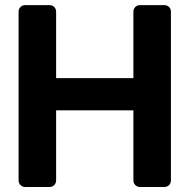

<svg xmlns="http://www.w3.org/2000/svg" viewBox="-20 -748 758 768"><path d="M81 0Q69.7 0 62 -7.7Q54.3 -15.3 54.3 -26.7V-700.9Q54.3 -712.5 62 -720Q69.7 -727.5 81 -727.5H177.8Q189.4 -727.5 196.9 -720Q204.5 -712.5 204.5 -700.9V-435.4H513.6V-700.9Q513.6 -712.5 521.2 -720Q528.9 -727.5 540.2 -727.5H637Q648.6 -727.5 656.2 -720Q663.7 -712.5 663.7 -700.9V-26.7Q663.7 -15.3 656.2 -7.7Q648.6 0 637 0H540.2Q528.9 0 521.2 -7.7Q513.6 -15.3 513.6 -26.7V-306.6H204.5V-26.7Q204.5 -15.3 196.9 -7.7Q189.4 0 177.8 0Z"/></svg>

Font: Inter Numeric Softened
Style: Regular
Weight: 400
Designer: Aaron212
Version: Version 1.004